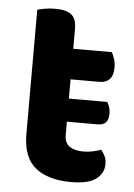

<svg xmlns="http://www.w3.org/2000/svg" viewBox="-48 -644 486 697"><g transform="rotate(5 195.0 -296.0)"><path d="M101.9 -202.6 100.7 -286.7H343Q346.4 -280.5 350.5 -269.7Q354.6 -258.8 354.6 -246Q354.6 -223 344.6 -212.8Q334.6 -202.6 316.3 -202.6ZM60.4 -264H202.9V-155.1Q202.9 -125.8 221.2 -112.8Q239.6 -99.9 272.5 -99.9Q288.1 -99.9 305.6 -103.4Q323 -106.9 335.6 -112.1Q343.7 -103.2 349.8 -90.7Q355.9 -78.1 355.9 -61.1Q355.9 -28.5 328.1 -7Q300.3 14.4 235.8 14.4Q153.1 14.4 106.7 -23Q60.4 -60.4 60.4 -145.1ZM150.4 -356.9V-468.3H343.4Q348.6 -460.1 353.3 -445.4Q358.1 -430.7 358.1 -413.6Q358.1 -384.1 344.8 -370.5Q331.5 -356.9 308.9 -356.9ZM202.9 -238.3H60.4V-598.1Q69.6 -600.8 87.2 -604.1Q104.8 -607.3 124.7 -607.3Q165.5 -607.3 184.2 -592.7Q202.9 -578.2 202.9 -540Z"/></g></svg>

Font: Baloo Bhaina 2
Style: Regular
Weight: 400
Designer: Yesha Goshar, Manish Minz, Shuchita Grover and Ek Type
Foundry: Ek Type
Version: Version 1.700